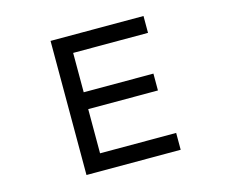

<svg xmlns="http://www.w3.org/2000/svg" viewBox="-103 -890 1206 1021"><g transform="rotate(-15 500.0 -380.0)"><path d="M252.9 -10.7V-749H764.6V-656.2H352.5V-439.5H736.3V-346.7H352.5V-103.5H771.5V-10.7Z"/></g></svg>

Font: Kosugi
Style: Regular
Weight: 400
Version: Version 4.002